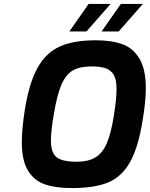

<svg xmlns="http://www.w3.org/2000/svg" viewBox="-20 -951 762 977"><path d="M91 -228Q91 -293 106 -390Q128 -529 171 -606Q214 -683 284.5 -714.5Q355 -746 467 -746Q548 -746 603 -726Q658 -706 690 -652Q722 -598 722 -501Q722 -434 706 -341Q684 -200 641 -125Q598 -50 529 -22Q460 6 346 6Q263 6 208 -13Q153 -32 122 -83.5Q91 -135 91 -228ZM559 -361Q573 -445 573 -499Q573 -545 559 -569.5Q545 -594 518 -603.5Q491 -613 445 -613Q386 -613 350.5 -592.5Q315 -572 292.5 -520Q270 -468 254 -370Q239 -282 239 -236Q239 -173 268.5 -150.5Q298 -128 370 -128Q429 -128 465.5 -150Q502 -172 523.5 -222Q545 -272 559 -361ZM431 -931H543L420 -791H333ZM595 -931H707L584 -791H497Z"/></svg>

Font: Exo
Style: Bold Italic
Weight: 700
Italic angle: -9°
Designer: Natanael Gama
Foundry: Natanael Gama
Version: Version 1.500; ttfautohint (v1.6)